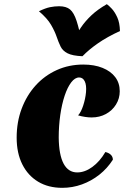

<svg xmlns="http://www.w3.org/2000/svg" viewBox="-20 -887 645 922"><path d="M262 -226Q263 -143 285.5 -101Q308 -59 351 -59Q387 -59 423 -85Q459 -111 486 -157Q503 -153 512.5 -143.5Q522 -134 522 -120Q495 -78 457 -48Q419 -18 373.5 -1.5Q328 15 279 15Q212 15 163 -14.5Q114 -44 87 -98Q60 -152 60 -226Q60 -301 84 -365Q108 -429 151 -476.5Q194 -524 252.5 -550.5Q311 -577 380 -577Q433 -577 472.5 -561Q512 -545 533.5 -516.5Q555 -488 555 -449Q555 -414 537 -385Q519 -356 488.5 -339.5Q458 -323 420 -323Q406 -323 389 -325.5Q372 -328 355 -333Q369 -348 379.5 -380Q390 -412 393 -444Q396 -478 387 -496.5Q378 -515 360 -515Q340 -515 322 -491.5Q304 -468 290.5 -427.5Q277 -387 269.5 -335Q262 -283 262 -226ZM493 -867Q503 -860 517 -845Q531 -830 543 -804Q555 -778 556 -738Q495 -710 451 -679.5Q407 -649 376 -617Q328 -619 304.5 -631Q281 -643 271 -663.5Q261 -684 252 -710.5Q243 -737 225 -768Q207 -799 167 -833Q198 -848 220 -852.5Q242 -857 264 -857Q298 -857 316.5 -841.5Q335 -826 348 -786Q361 -746 375 -674L330 -694Q349 -726 369 -755.5Q389 -785 418.5 -813Q448 -841 493 -867Z"/></svg>

Font: Merienda Black
Style: Regular
Weight: 900
Designer: Eduardo Rodriguez Tunni
Foundry: Eduardo Rodriguez Tunni
Version: Version 2.001